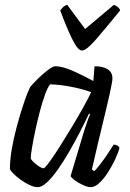

<svg xmlns="http://www.w3.org/2000/svg" viewBox="-20 -774 538 794"><path d="M136 0Q121 0 102 -9Q83 -18 65 -31Q47 -44 35 -56.5Q23 -69 21 -75Q21 -112 28.5 -156Q36 -200 47.5 -243.5Q59 -287 71 -324.5Q83 -362 92.5 -386Q102 -410 105 -414Q110 -421 123.5 -435Q137 -449 153.5 -464Q170 -479 185 -489.5Q200 -500 209 -500Q238 -500 281 -481Q324 -462 366 -439L371 -500Q406 -500 425.5 -487.5Q445 -475 445 -449Q445 -437 434 -387.5Q423 -338 403.5 -258Q384 -178 360 -73L370 -66Q380 -76 395 -95.5Q410 -115 425 -137.5Q440 -160 450 -176Q459 -176 465.5 -172Q472 -168 474 -163Q469 -142 456 -114.5Q443 -87 426 -60.5Q409 -34 390.5 -17Q372 0 356 0Q343 0 324 -8.5Q305 -17 290 -28Q275 -39 272 -46L328 -233Q336 -257 342.5 -276Q349 -295 353 -301L348 -304Q332 -270 311 -229Q290 -188 266.5 -147.5Q243 -107 219.5 -73.5Q196 -40 174.5 -20Q153 0 136 0ZM160 -78Q165 -78 183.5 -103Q202 -128 227 -167.5Q252 -207 278.5 -251Q305 -295 326 -333Q347 -371 357 -393Q311 -409 264 -417Q217 -425 187 -425Q177 -413 166 -382.5Q155 -352 144.5 -312Q134 -272 125.5 -232Q117 -192 112 -161Q107 -130 107 -118Q116 -104 134 -91Q152 -78 160 -78ZM319 -565Q302 -565 279 -611.5Q256 -658 229 -731Q234 -737 240.5 -744Q247 -751 258 -754L332 -654L451 -754Q473 -745 477 -731Q416 -656 376.5 -610.5Q337 -565 319 -565Z"/></svg>

Font: Texturina 72pt 72pt Medium
Style: Italic
Weight: 500
Italic angle: -11°
Designer: Guillermo Torres Carreño
Foundry: Omnibus-Type
Version: Version 1.002; ttfautohint (v1.8.3)